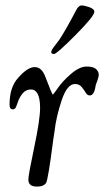

<svg xmlns="http://www.w3.org/2000/svg" viewBox="-20 -680 392 704"><path d="M198 -535Q220 -568 259 -642Q268 -660 279 -660Q290 -660 308 -653.5Q326 -647 326 -637Q326 -621 257 -551.5Q188 -482 178 -482Q168 -482 168 -489Q168 -496 178 -508.5Q188 -521 198 -535ZM331 -368Q326 -330 309 -330Q300 -330 294 -340.5Q288 -351 279 -361.5Q270 -372 255 -372Q226 -372 206 -312Q186 -252 180 -199L175 -166Q157 -25 149 -9Q139 4 119 4H114Q84 4 84 -22Q84 -38 105.5 -140Q127 -242 127 -284Q127 -352 93 -352Q75 -352 63 -337.5Q51 -323 45 -304.5Q39 -286 35.5 -282.5Q32 -279 27 -279Q15 -279 15 -296Q15 -360 46 -394Q81 -434 107 -434Q133 -434 146 -399Q171 -333 174 -333Q175 -333 193 -358.5Q211 -384 241.5 -410Q272 -436 297.5 -436Q323 -436 332.5 -426.5Q342 -417 342 -407Q342 -397 336.5 -383Q331 -369 331 -368Z"/></svg>

Font: Sorts Mill Goudy
Style: Italic
Weight: 400
Italic angle: -7.40001°
Version: Version 003.101